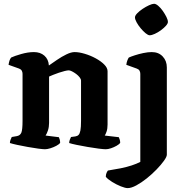

<svg xmlns="http://www.w3.org/2000/svg" viewBox="-20 -768 956 988"><path d="M211.5 0Q201.5 0 176.8 -3.2Q152 -6.5 122.8 -11.8Q93.5 -17 68.2 -22.5Q43 -28 31 -32Q31 -40 34.2 -48.5Q37.5 -57 40.5 -63L66.5 -67.5Q83.5 -70.5 89.8 -85.2Q96 -100 96 -146V-388Q96 -397 92 -404.2Q88 -411.5 78.5 -415L24 -434.5Q26 -447.5 29 -456.5Q32 -465.5 37.5 -472Q54.5 -480 89.2 -490Q124 -500 154.5 -500Q187.5 -500 208.5 -481.5Q229.5 -463 231.5 -431Q250 -444 273.8 -460.2Q297.5 -476.5 321.8 -488.2Q346 -500 364 -500Q387 -500 416.2 -491.2Q445.5 -482.5 472.2 -468Q499 -453.5 516.2 -436.2Q533.5 -419 533.5 -401.5V-127Q533.5 -106 528.5 -91.2Q523.5 -76.5 519 -70.5L591.5 -62Q593.5 -58 596 -49.8Q598.5 -41.5 598.5 -33Q593.5 -25.5 579.8 -17.8Q566 -10 551 -5Q536 0 524 0Q513.5 0 487.8 -3.2Q462 -6.5 431.2 -11.8Q400.5 -17 374.2 -22.5Q348 -28 336 -32Q336 -40.5 339.2 -49Q342.5 -57.5 345.5 -63L367.5 -66Q378 -67.5 384.2 -73.8Q390.5 -80 393.8 -96.5Q397 -113 397 -146V-353Q397 -361 389.8 -370.2Q382.5 -379.5 371.8 -387.5Q361 -395.5 350.5 -400.8Q340 -406 334 -406Q326.5 -406 312.5 -402.5Q298.5 -399 283 -393.8Q267.5 -388.5 253.8 -383Q240 -377.5 232.5 -374V-135Q232.5 -114.5 226.8 -97Q221 -79.5 214.5 -70.5L283 -62Q284.5 -59.5 287 -51Q289.5 -42.5 289.5 -33Q284.5 -25.5 270 -17.8Q255.5 -10 239.2 -5Q223 0 211.5 0ZM637 200Q624.5 200 601.5 190.8Q578.5 181.5 556.8 168Q535 154.5 524.5 142Q524.5 130 528.5 121.2Q532.5 112.5 535.5 109.5Q571 104 601.8 97.8Q632.5 91.5 657.8 83.2Q683 75 702 65V-388Q702 -397 698 -404.2Q694 -411.5 684 -415L630 -434.5Q631.5 -448 635.8 -458.2Q640 -468.5 643 -472Q654 -477 674 -483.5Q694 -490 717.5 -495Q741 -500 761 -500Q796 -500 817.2 -477.5Q838.5 -455 838.5 -421V28Q838.5 38.5 823.8 59.2Q809 80 785.5 104.2Q762 128.5 734.8 150.2Q707.5 172 681.5 186Q655.5 200 637 200ZM750.2 -586.5Q742 -586.5 729.2 -597Q716.5 -607.5 704 -622.5Q691.5 -637.5 683 -653Q674.5 -668.5 674.5 -678.5Q674.5 -687.5 685.8 -699.3Q697.1 -711.1 713.8 -722.3Q730.5 -733.5 747 -741Q763.5 -748.5 772.8 -748.5Q782.2 -748.5 794.4 -738Q806.7 -727.5 817.8 -711.7Q828.8 -695.9 836.4 -680.7Q844 -665.5 844 -654.9Q844 -646.7 833.5 -635Q822.9 -623.3 807.7 -612.1Q792.5 -601 776.6 -593.8Q760.8 -586.5 750.2 -586.5Z"/></svg>

Font: Texturina Medium
Style: Regular
Weight: 500
Designer: Guillermo Torres Carreño
Foundry: Omnibus-Type
Version: Version 1.003